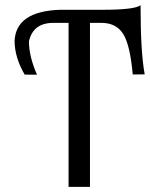

<svg xmlns="http://www.w3.org/2000/svg" viewBox="-20 -725 582 745"><path d="M329.1 0H246.1V-636.2H186.5Q108.4 -636.2 92.3 -564.5Q92.3 -506.8 123.5 -435.1L75.7 -435.5Q36.6 -502.9 36.6 -566.4Q42 -680.7 211.4 -687H377Q502 -687 525.4 -704.6Q525.4 -522 541.5 -436.5L495.1 -436Q484.9 -549.8 458.5 -592.5Q432.1 -635.3 376 -636.2H329.1Z"/></svg>

Font: Almanac
Style: Regular
Weight: 400
Designer: Eden's Almanac
Version: Version 3.501;March 28, 2021;FontCreator 13.0.0.2683 64-bit